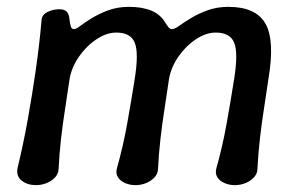

<svg xmlns="http://www.w3.org/2000/svg" viewBox="-20 -530 870 560"><path d="M85 10Q60 10 43.5 -3Q27 -16 31 -39Q48 -109 61 -181.5Q74 -254 84.5 -327Q95 -400 101 -469Q101 -486 117.5 -494.5Q134 -503 153 -503Q169 -503 175.5 -495Q182 -487 183 -471Q184 -461 186.5 -453Q189 -445 196 -445Q202 -445 215 -455Q228 -465 248.5 -477.5Q269 -490 296 -500Q323 -510 356 -510Q395 -510 421.5 -499Q448 -488 462 -464Q467 -456 471.5 -450.5Q476 -445 481 -445Q489 -445 503 -455Q517 -465 537.5 -477.5Q558 -490 585.5 -500Q613 -510 646 -510Q726 -510 754 -461.5Q782 -413 763 -300Q757 -258 750 -213.5Q743 -169 738 -125Q733 -81 731 -39Q731 -24 721 -13Q711 -2 696 4Q681 10 665 10Q649 10 635 4Q621 -2 614 -13Q607 -24 611 -39Q620 -71 627.5 -103.5Q635 -136 641 -169.5Q647 -203 652.5 -236Q658 -269 663 -300Q675 -376 663 -405.5Q651 -435 609 -435Q581 -435 551.5 -415.5Q522 -396 500.5 -365Q479 -334 473 -300Q467 -258 460 -213.5Q453 -169 448 -125Q443 -81 441 -39Q441 -24 431 -13Q421 -2 406 4Q391 10 375 10Q359 10 345 4Q331 -2 324 -13Q317 -24 321 -39Q330 -71 337.5 -103.5Q345 -136 351 -169.5Q357 -203 362.5 -236Q368 -269 373 -300Q385 -376 373 -405.5Q361 -435 319 -435Q291 -435 261.5 -415.5Q232 -396 210.5 -365Q189 -334 183 -300Q177 -258 170 -213.5Q163 -169 158 -125Q153 -81 151 -39Q151 -24 141 -13Q131 -2 116 4Q101 10 85 10Z"/></svg>

Font: Winky Sans
Style: Italic
Weight: 400
Italic angle: -8.97852°
Designer: Simon Atzbach
Foundry: typofactur
Version: Version 1.205